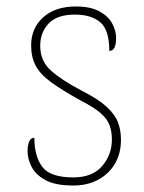

<svg xmlns="http://www.w3.org/2000/svg" viewBox="-20 -562 445 592"><path d="M206 10Q150 10 119.5 -7Q89 -24 77 -48.5Q65 -73 65 -95Q65 -109 67.5 -118.5Q70 -128 74.5 -132.5Q79 -137 86 -137Q86 -80 110.5 -47.5Q135 -15 206 -15Q265 -15 295 -50Q325 -85 325 -132Q325 -156 318 -175.5Q311 -195 290.5 -213Q270 -231 229 -252Q171 -284 137.5 -308.5Q104 -333 90 -359.5Q76 -386 76 -422Q76 -475 113 -508.5Q150 -542 214 -542Q259 -542 286.5 -527Q314 -512 326 -489.5Q338 -467 338 -445Q338 -426 333 -415.5Q328 -405 317 -405Q317 -470 289 -493.5Q261 -517 211 -517Q156 -517 130 -489.5Q104 -462 104 -421Q104 -374 137 -344.5Q170 -315 231 -283Q282 -257 308 -233.5Q334 -210 343.5 -185.5Q353 -161 353 -131Q353 -68 312 -29Q271 10 206 10Z"/></svg>

Font: Noto Rashi Hebrew Thin
Style: Regular
Weight: 250
Version: Version 1.006